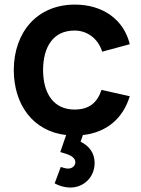

<svg xmlns="http://www.w3.org/2000/svg" viewBox="-20 -575 616 836"><path d="M287 241.5C343.5 241.5 392 197.5 392 134.5C392 91.5 369 61 331 42L341 13C442.5 2 515 -57.5 545 -156L422 -183.5C403.5 -128 368.5 -98 304.5 -98C214 -98 168 -167 167.5 -270C168 -369 210 -442 304.5 -442C359.5 -442 406.5 -408 425 -350L545 -382.5C519.5 -489 428.5 -555 306 -555C142 -555 40.5 -435.5 40 -270C40.5 -119 123.5 -3.5 268 13L242.5 87C277 97 308 106 308 132C308 145 296.5 159 276.5 159C268 159 258 156.5 244.5 152L218 223.5C237.5 234 260 241.5 287 241.5Z"/></svg>

Font: Manrope
Style: Bold
Weight: 700
Designer: Mikhail Sharanda
Foundry: Mikhail Sharanda
Version: Version 4.505;FEAKit 1.0